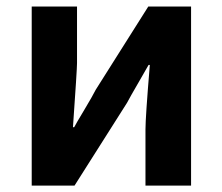

<svg xmlns="http://www.w3.org/2000/svg" viewBox="-20 -580 694 600"><path d="M79.1 0V-559.6H220.7V-382.8Q220.7 -363.3 208 -182.6H211.9Q216.8 -192.4 243.2 -236.3Q269.5 -280.3 279.3 -299.8L443.4 -559.6H577.1V0H434.6V-175.8Q434.6 -212.9 448.2 -377H444.3Q438.5 -366.2 412.6 -321.8Q386.7 -277.3 377 -258.8L212.9 0Z"/></svg>

Font: Nasu
Style: Bold
Weight: 700
Designer: Ryoko NISHIZUKA (kana &amp; ideographs); Paul D. Hunt (Latin, Greek &amp; Cyrillic); Wenlong ZHANG (bopomofo); Sandoll C
Version: Version 2014.1215